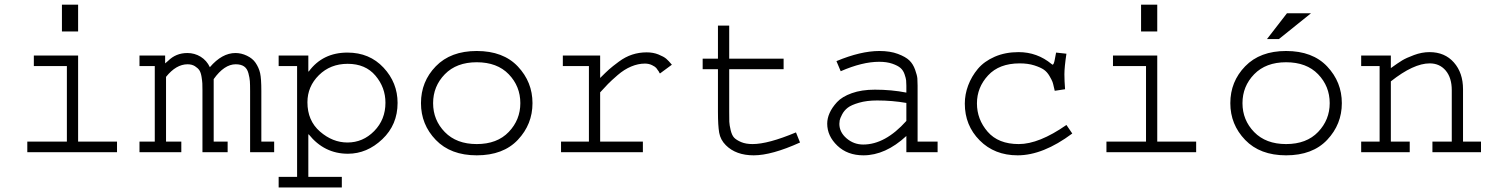

<svg xmlns="http://www.w3.org/2000/svg" viewBox="-20 -661 6485 834"><path d="M127 -419.9H319.3V-45.9H488.3V0H98.6V-45.9H270.5V-374H127ZM249 -524.4V-640.6H319.3V-524.4Z M585.9 -419.9H697.3V-385.7L710 -396.5Q744.1 -430.7 793.9 -430.7Q825.2 -430.7 851.6 -414.6Q877.9 -398.4 891.6 -369.1Q944.3 -430.7 1002.9 -430.7Q1028.3 -430.7 1052.7 -418.9Q1077.1 -407.2 1089.8 -388.7Q1104.5 -367.2 1109.9 -343.3Q1115.2 -319.3 1115.2 -265.6V-45.9H1170.9V0H1066.4V-265.6Q1066.4 -293.9 1065.4 -308.1Q1064.5 -322.3 1059.1 -342.8Q1053.7 -363.3 1040 -372.6Q1026.4 -381.8 1003.9 -381.8Q954.1 -381.8 908.2 -317.4V-45.9H968.8V0H859.4V-269.5Q859.4 -289.1 858.9 -298.8Q858.4 -308.6 855.5 -327.1Q852.5 -345.7 846.2 -355.5Q839.8 -365.2 826.7 -373.5Q813.5 -381.8 794.9 -381.8Q745.1 -381.8 701.2 -327.1V-45.9H767.6V0H585.9V-45.9H652.3V-374H585.9Z M1190.4 -419.9H1319.3V-350.6H1321.3Q1381.8 -432.6 1489.3 -432.6Q1585 -432.6 1646 -367.2Q1707 -301.8 1707 -213.9Q1707 -119.1 1640.6 -56.2Q1574.2 6.8 1491.2 6.8Q1388.7 6.8 1321.3 -77.1H1319.3V107.4H1464.8V153.3H1190.4V107.4H1270.5V-374H1190.4ZM1315.4 -216.8Q1315.4 -136.7 1370.1 -89.4Q1424.8 -42 1489.3 -42Q1556.6 -42 1605.5 -91.8Q1654.3 -141.6 1654.3 -214.8Q1654.3 -281.2 1610.8 -332.5Q1567.4 -383.8 1490.2 -383.8Q1415 -383.8 1365.2 -334.5Q1315.4 -285.2 1315.4 -216.8Z M1808.6 -212.9Q1808.6 -306.6 1873 -373Q1937.5 -439.5 2050.8 -439.5Q2166 -439.5 2229.5 -372.1Q2293 -304.7 2293 -212.9Q2293 -121.1 2229.5 -53.7Q2166 13.7 2050.8 13.7Q1937.5 13.7 1873 -53.2Q1808.6 -120.1 1808.6 -212.9ZM2050.8 -35.2Q2139.6 -35.2 2189.9 -87.9Q2240.2 -140.6 2240.2 -212.9Q2240.2 -286.1 2189.9 -338.4Q2139.6 -390.6 2050.8 -390.6Q1962.9 -390.6 1912.1 -338.4Q1861.3 -286.1 1861.3 -212.9Q1861.3 -139.6 1912.1 -87.4Q1962.9 -35.2 2050.8 -35.2Z M2424.8 -419.9H2586.9V-322.3Q2611.3 -346.7 2625.5 -359.4Q2639.6 -372.1 2668 -393.1Q2696.3 -414.1 2726.1 -423.8Q2755.9 -433.6 2789.1 -433.6Q2817.4 -433.6 2840.3 -424.3Q2863.3 -415 2874 -405.8Q2884.8 -396.5 2898.4 -379.9L2846.7 -341.8Q2842.8 -345.7 2842.8 -348.6Q2835 -360.4 2830.6 -365.7Q2826.2 -371.1 2812.5 -377.9Q2798.8 -384.8 2781.2 -384.8Q2752 -384.8 2721.7 -372.1Q2691.4 -359.4 2663.1 -335Q2634.8 -310.5 2621.1 -296.4Q2607.4 -282.2 2586.9 -259.8V-45.9H2772.5V0H2417V-45.9H2538.1V-374H2424.8Z M3098.6 -549.8H3147.5V-406.2H3383.8V-360.4H3147.5V-175.8Q3147.5 -146.5 3147.9 -132.3Q3148.4 -118.2 3153.8 -95.7Q3159.2 -73.2 3168.9 -63Q3178.7 -52.7 3199.2 -43.9Q3219.7 -35.2 3249 -35.2Q3316.4 -35.2 3437.5 -85.9L3455.1 -42Q3332 13.7 3253.9 13.7Q3176.8 13.7 3132.8 -30.3Q3109.4 -53.7 3104 -84.5Q3098.6 -115.2 3098.6 -175.8V-360.4H3032.2V-406.2H3098.6Z M3965.8 -289.1V-45.9H4052.7V0H3917V-70.3Q3826.2 13.7 3730.5 13.7Q3661.1 13.7 3617.2 -28.3Q3573.2 -70.3 3573.2 -124Q3573.2 -146.5 3583.5 -169.9Q3593.8 -193.4 3615.7 -217.3Q3637.7 -241.2 3680.2 -256.3Q3722.7 -271.5 3780.3 -271.5Q3852.5 -271.5 3917 -258.8V-289.1Q3917 -302.7 3916 -312Q3915 -321.3 3909.2 -338.4Q3903.3 -355.5 3891.6 -365.7Q3879.9 -376 3856 -384.3Q3832 -392.6 3798.8 -392.6Q3725.6 -392.6 3631.8 -351.6L3613.3 -395.5Q3718.8 -439.5 3799.8 -439.5Q3846.7 -439.5 3880.4 -426.8Q3914.1 -414.1 3930.2 -398.4Q3946.3 -382.8 3955.1 -357.9Q3963.9 -333 3964.8 -320.3Q3965.8 -307.6 3965.8 -289.1ZM3917 -135.7V-213.9Q3855.5 -224.6 3790 -224.6Q3745.1 -224.6 3711.4 -214.8Q3677.7 -205.1 3662.1 -192.9Q3646.5 -180.7 3637.7 -163.6Q3628.9 -146.5 3627.4 -138.2Q3626 -129.9 3626 -123Q3626 -86.9 3657.2 -60.1Q3688.5 -33.2 3729.5 -33.2Q3825.2 -33.2 3917 -135.7Z M4567.4 -432.6 4612.3 -427.7Q4603.5 -369.1 4603.5 -337.9Q4603.5 -311.5 4606.4 -273.4L4561.5 -266.6L4557.6 -283.2Q4554.7 -296.9 4551.8 -305.2Q4548.8 -313.5 4538.6 -331.1Q4528.3 -348.6 4514.2 -358.4Q4500 -368.2 4472.7 -377Q4445.3 -385.7 4409.2 -385.7Q4320.3 -385.7 4272 -333.5Q4223.6 -281.2 4223.6 -211.9Q4223.6 -142.6 4270 -88.9Q4316.4 -35.2 4405.3 -35.2Q4493.2 -35.2 4612.3 -118.2L4637.7 -81.1Q4510.7 13.7 4400.4 13.7Q4299.8 13.7 4235.4 -51.3Q4170.9 -116.2 4170.9 -210.9Q4170.9 -251 4185.5 -290Q4200.2 -329.1 4227.5 -361.8Q4254.9 -394.5 4300.8 -414.6Q4346.7 -434.6 4404.3 -434.6Q4485.4 -434.6 4547.9 -382.8Q4550.8 -379.9 4551.8 -379.9Q4557.6 -379.9 4561.5 -401.4Q4563.5 -414.1 4567.4 -432.6Z M4814.5 -419.9H5006.8V-45.9H5175.8V0H4786.1V-45.9H4958V-374H4814.5ZM4936.5 -524.4V-640.6H5006.8V-524.4Z M5324.2 -212.9Q5324.2 -306.6 5388.7 -373Q5453.1 -439.5 5566.4 -439.5Q5681.6 -439.5 5745.1 -372.1Q5808.6 -304.7 5808.6 -212.9Q5808.6 -121.1 5745.1 -53.7Q5681.6 13.7 5566.4 13.7Q5453.1 13.7 5388.7 -53.2Q5324.2 -120.1 5324.2 -212.9ZM5566.4 -35.2Q5655.3 -35.2 5705.6 -87.9Q5755.9 -140.6 5755.9 -212.9Q5755.9 -286.1 5705.6 -338.4Q5655.3 -390.6 5566.4 -390.6Q5478.5 -390.6 5427.7 -338.4Q5377 -286.1 5377 -212.9Q5377 -139.6 5427.7 -87.4Q5478.5 -35.2 5566.4 -35.2ZM5674.8 -603.5 5535.2 -491.2H5483.4L5570.3 -603.5Z M5892.6 -419.9H6021.5V-365.2Q6052.7 -387.7 6070.3 -398.4Q6087.9 -409.2 6122.1 -421.9Q6156.2 -434.6 6189.5 -434.6Q6255.9 -434.6 6295.4 -389.6Q6335 -344.7 6335 -273.4V-45.9H6413.1V0H6202.1V-45.9H6286.1V-269.5Q6286.1 -323.2 6259.8 -354.5Q6233.4 -385.7 6190.4 -385.7Q6120.1 -385.7 6021.5 -307.6V-45.9H6103.5V0H5892.6V-45.9H5972.7V-374H5892.6Z"/></svg>

Font: Thabit
Style: Regular
Weight: 500
Designer: Regenerated by Nadim Shaikli
Foundry: MAK Alagha
Version: 0.01